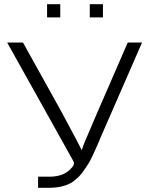

<svg xmlns="http://www.w3.org/2000/svg" viewBox="-20 -898 715 918"><path d="M14.2 -694.8H89.8L272.9 -365.2Q360.8 -201.2 371.1 -180.2L382.8 -213.9L444.8 -358.9L590.8 -694.8H659.2L462.9 -245.1Q460.9 -240.2 450.9 -216.6Q440.9 -192.9 436 -182.4Q431.2 -171.9 420.7 -149.4Q410.2 -127 401.1 -113Q392.1 -99.1 380.1 -81.5Q368.2 -64 355 -51.5Q341.8 -39.1 328.1 -28.8Q285.2 0 212.9 0H162.1V-53.2H217.8Q291 -53.2 327.1 -101.1Q338.4 -115.2 330.1 -128.9ZM205.1 -814.9V-877.9H268.1V-814.9ZM409.2 -814.9V-877.9H472.2V-814.9Z"/></svg>

Font: CMU Bright
Style: Roman
Weight: 500
Version: Version 0.7.0